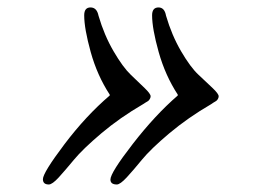

<svg xmlns="http://www.w3.org/2000/svg" viewBox="-20 -492 690 511"><path d="M94.2 -15.1Q94.2 -32.2 151.6 -108.2Q209 -184.1 272 -237.8V-240.2Q238.8 -291 221.4 -353.5Q204.1 -416 204.1 -451.2Q204.1 -472.2 220.9 -472.2Q237.8 -472.2 242.2 -450.2Q257.3 -398.4 282.2 -355.7Q307.1 -313 328.1 -293Q349.1 -272.9 365 -257.6Q380.9 -242.2 380.9 -235.8Q380.9 -231.9 378.4 -228Q376 -224.1 373.5 -222.7Q371.1 -221.2 366.5 -218.5Q361.8 -215.8 360.8 -214.8Q298.8 -178.7 249.5 -137Q200.2 -95.2 177 -67.1Q153.8 -39.1 136.5 -20Q119.1 -1 109.9 -1Q94.2 -1 94.2 -15.1ZM273.9 -14.2Q273.9 -32.2 333.5 -109.1Q393.1 -186 453.1 -237.8V-240.2Q419.9 -291 402.3 -353.5Q384.8 -416 384.8 -451.2Q384.8 -472.2 401.9 -472.2Q418 -472.2 421.9 -450.2Q437 -398.4 461.9 -355.7Q486.8 -313 508.3 -293Q529.8 -272.9 545.9 -257.6Q562 -242.2 562 -235.8Q562 -231.9 559.6 -228Q557.1 -224.1 554.4 -222.7Q551.8 -221.2 547.4 -218.5Q543 -215.8 542 -214.8Q480 -178.7 430.4 -137Q380.9 -95.2 357.9 -67.1Q335 -39.1 317.4 -20Q299.8 -1 291 -1Q273.9 -1 273.9 -14.2Z"/></svg>

Font: CMU Serif
Style: BoldItalic
Weight: 700
Italic angle: -14.04°
Version: Version 0.7.0